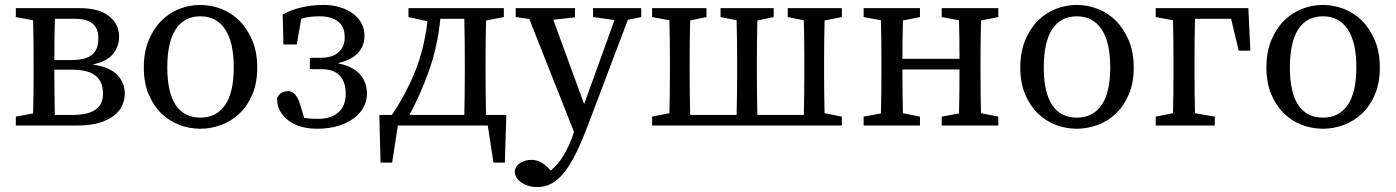

<svg xmlns="http://www.w3.org/2000/svg" viewBox="-20 -508 5649 777"><path d="M44 0V-36L114 -49Q115 -87 115.5 -131Q116 -175 116 -210V-265Q116 -299 115.5 -343.5Q115 -388 114 -426L44 -439V-475H304Q381 -475 421.5 -442.5Q462 -410 462 -359Q462 -321 437.5 -290Q413 -259 354 -247Q424 -237 454.5 -205Q485 -173 485 -128Q485 -104 474.5 -81Q464 -58 441 -40Q418 -22 381.5 -11Q345 0 293 0ZM282 -432H202Q201 -397 200.5 -352Q200 -307 200 -265H268Q326 -265 352 -286Q378 -307 378 -352Q378 -394 354 -413Q330 -432 282 -432ZM200 -210Q200 -174 200.5 -127.5Q201 -81 202 -43H276Q397 -43 397 -129Q397 -177 367 -201.5Q337 -226 270 -226H200Z M791 13Q747 13 706 -2.5Q665 -18 633 -49Q601 -80 581.5 -126.5Q562 -173 562 -235Q562 -297 581.5 -344.5Q601 -392 633 -424Q665 -456 706 -472Q747 -488 791 -488Q834 -488 875.5 -472Q917 -456 949 -424Q981 -392 1001 -344.5Q1021 -297 1021 -235Q1021 -173 1001.5 -126.5Q982 -80 949.5 -49Q917 -18 875.5 -2.5Q834 13 791 13ZM791 -32Q856 -32 891 -83Q926 -134 926 -235Q926 -337 891 -389.5Q856 -442 791 -442Q725 -442 691 -389.5Q657 -337 657 -235Q657 -134 691 -83Q725 -32 791 -32Z M1263 13Q1228 13 1198.5 4.5Q1169 -4 1147 -20.5Q1125 -37 1113 -59.5Q1101 -82 1101 -111Q1114 -139 1146 -139Q1163 -139 1175 -124.5Q1187 -110 1194 -87L1211 -31Q1234 -27 1268 -27Q1317 -27 1348 -52Q1379 -77 1379 -130Q1379 -150 1374 -167.5Q1369 -185 1358 -198.5Q1347 -212 1328 -220Q1309 -228 1281 -228H1234V-274H1274Q1326 -274 1350.5 -296.5Q1375 -319 1375 -357Q1375 -401 1347.5 -421.5Q1320 -442 1274 -442Q1229 -442 1199 -432L1181 -328H1127L1124 -449Q1154 -467 1198 -477.5Q1242 -488 1290 -488Q1326 -488 1356.5 -478.5Q1387 -469 1409 -452.5Q1431 -436 1443 -413.5Q1455 -391 1455 -364Q1455 -277 1346 -252Q1405 -241 1435 -209Q1465 -177 1465 -129Q1465 -100 1451.5 -74.5Q1438 -49 1412 -29.5Q1386 -10 1348.5 1.5Q1311 13 1263 13Z M1633 -439V-475H2019V-439L1947 -425Q1946 -387 1945.5 -343Q1945 -299 1945 -265V-210Q1945 -174 1945.5 -127.5Q1946 -81 1947 -43H2029L2023 150H1977L1954 0H1590L1567 150H1520L1515 -43H1566Q1621 -124 1658.5 -215.5Q1696 -307 1710 -422ZM1861 -265Q1861 -300 1860.5 -347Q1860 -394 1859 -432H1762Q1751 -321 1717 -224.5Q1683 -128 1637 -43H1859Q1860 -81 1860.5 -127.5Q1861 -174 1861 -210Z M2155 249Q2117 249 2090 230.5Q2063 212 2063 183Q2068 161 2087.5 150Q2107 139 2130 139Q2150 139 2167 147.5Q2184 156 2204 177L2209 182Q2241 155 2263 117Q2285 79 2299 38L2303 26L2122 -431L2067 -439V-475H2307V-438L2219 -428L2344 -87L2467 -427L2380 -439V-475H2575V-439L2521 -428L2360 -3Q2335 63 2311.5 111Q2288 159 2263.5 189.5Q2239 220 2212.5 234.5Q2186 249 2155 249Z M2619 0V-36L2689 -50Q2690 -87 2690.5 -131Q2691 -175 2691 -210V-265Q2691 -299 2690.5 -343.5Q2690 -388 2689 -426L2619 -439V-475H2839V-439L2773 -425Q2772 -387 2771.5 -343Q2771 -299 2771 -265V-210Q2771 -174 2771.5 -127.5Q2772 -81 2773 -43H2961Q2962 -81 2962.5 -127.5Q2963 -174 2963 -210V-265Q2963 -299 2962.5 -343.5Q2962 -388 2961 -426L2896 -439V-475H3111V-439L3045 -425Q3044 -387 3043.5 -343Q3043 -299 3043 -265V-210Q3043 -174 3043.5 -127.5Q3044 -81 3045 -43H3233Q3234 -81 3234.5 -127.5Q3235 -174 3235 -210V-265Q3235 -299 3234.5 -343.5Q3234 -388 3233 -426L3168 -439V-475H3387V-439L3317 -425Q3316 -387 3315.5 -343Q3315 -299 3315 -265V-210Q3315 -175 3315.5 -131.5Q3316 -88 3317 -50L3387 -36V0Z M3475 0V-36L3545 -49Q3546 -87 3546.5 -131Q3547 -175 3547 -210V-265Q3547 -299 3546.5 -343.5Q3546 -388 3545 -426L3475 -439V-475H3703V-439L3634 -425Q3633 -389 3632.5 -346.5Q3632 -304 3632 -270H3863Q3863 -305 3862.5 -347.5Q3862 -390 3861 -426L3791 -439V-475H4020V-439L3950 -425Q3949 -387 3948.5 -343Q3948 -299 3948 -265V-210Q3948 -175 3948.5 -131.5Q3949 -88 3950 -50L4020 -36V0H3791V-36L3861 -49Q3862 -86 3862.5 -133Q3863 -180 3863 -227H3632Q3632 -180 3632.5 -133.5Q3633 -87 3634 -50L3703 -36V0Z M4338 13Q4294 13 4253 -2.5Q4212 -18 4180 -49Q4148 -80 4128.5 -126.5Q4109 -173 4109 -235Q4109 -297 4128.5 -344.5Q4148 -392 4180 -424Q4212 -456 4253 -472Q4294 -488 4338 -488Q4381 -488 4422.5 -472Q4464 -456 4496 -424Q4528 -392 4548 -344.5Q4568 -297 4568 -235Q4568 -173 4548.5 -126.5Q4529 -80 4496.5 -49Q4464 -18 4422.5 -2.5Q4381 13 4338 13ZM4338 -32Q4403 -32 4438 -83Q4473 -134 4473 -235Q4473 -337 4438 -389.5Q4403 -442 4338 -442Q4272 -442 4238 -389.5Q4204 -337 4204 -235Q4204 -134 4238 -83Q4272 -32 4338 -32Z M4657 0V-36L4727 -50Q4728 -88 4728.5 -131.5Q4729 -175 4729 -210V-265Q4729 -299 4728.5 -343.5Q4728 -388 4727 -426L4657 -439V-475H5032L5040 -303H4993L4962 -432H4816Q4815 -394 4814.5 -347Q4814 -300 4814 -265V-210Q4814 -175 4814.5 -131Q4815 -87 4816 -50L4896 -36V0Z M5334 13Q5290 13 5249 -2.5Q5208 -18 5176 -49Q5144 -80 5124.5 -126.5Q5105 -173 5105 -235Q5105 -297 5124.5 -344.5Q5144 -392 5176 -424Q5208 -456 5249 -472Q5290 -488 5334 -488Q5377 -488 5418.5 -472Q5460 -456 5492 -424Q5524 -392 5544 -344.5Q5564 -297 5564 -235Q5564 -173 5544.5 -126.5Q5525 -80 5492.5 -49Q5460 -18 5418.5 -2.5Q5377 13 5334 13ZM5334 -32Q5399 -32 5434 -83Q5469 -134 5469 -235Q5469 -337 5434 -389.5Q5399 -442 5334 -442Q5268 -442 5234 -389.5Q5200 -337 5200 -235Q5200 -134 5234 -83Q5268 -32 5334 -32Z"/></svg>

Font: Source Serif Pro
Style: Regular
Weight: 400
Designer: Frank Grießhammer
Foundry: Adobe Systems Incorporated
Version: Version 2.000;PS 1.000;hotconv 16.6.51;makeotf.lib2.5.65220